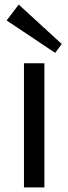

<svg xmlns="http://www.w3.org/2000/svg" viewBox="-20 -815 297 835"><path d="M173.1 -540V0H84.2V-540ZM248.6 -623.5 219.8 -585.2 8.8 -726 61.5 -795.1Z"/></svg>

Font: Pathway Extreme 8pt Thin
Style: Regular
Weight: 100
Designer: Eduardo Rodriguez Tunni
Foundry: Eduardo Rodriguez Tunni
Version: Version 1.000